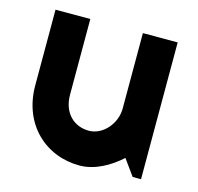

<svg xmlns="http://www.w3.org/2000/svg" viewBox="-84 -611 730 709"><g transform="rotate(15 281.0 -256.5)"><path d="M479 0H511V-523H378V-234C378 -178 333 -123 278 -123C222 -123 177 -163 177 -234V-523H44V-234C44 -84 149 10 278 10C336 10 392 -22 435 -61Z"/></g></svg>

Font: Righteous
Style: Regular
Weight: 400
Designer: Astigmatic (AOETI)
Foundry: Astigmatic (AOETI)
Version: Version 1.000